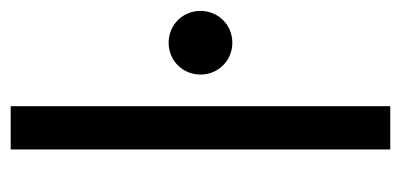

<svg xmlns="http://www.w3.org/2000/svg" viewBox="-220 -548 768 368"><g transform="rotate(-90 164.0 -364.0)"><path d="M144.5 -727.5H61.5V0H144.5ZM266.1 -302.7C300.3 -302.7 327.1 -329.6 327.1 -363.8C327.1 -397.9 300.3 -424.8 266.1 -424.8C231.9 -424.8 205.1 -397.9 205.1 -363.8C205.1 -329.6 231.9 -302.7 266.1 -302.7Z"/></g></svg>

Font: Raveo Display Display
Style: Regular
Weight: 400
Designer: Jakub Foglar, Rasmus Andersson (Inter)
Foundry: Jakubfoglar.com
Version: Version 1.100;Glyphs 3.2.3 (3260)